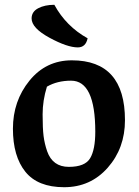

<svg xmlns="http://www.w3.org/2000/svg" viewBox="-20 -770 580 802"><path d="M280 -518Q502 -518 502 -268Q502 -151 430 -69.5Q358 12 248 12Q138 12 86 -52.5Q34 -117 34 -232.5Q34 -348 103 -433Q172 -518 280 -518ZM176 -408Q158 -350 158 -292Q158 -234 162 -202Q166 -170 177 -138Q200 -73 267.5 -73Q335 -73 356.5 -109Q378 -145 378 -220Q378 -433 277 -433Q219 -433 176 -408ZM346 -610Q338 -572 305 -572Q261 -572 186.5 -612.5Q112 -653 112 -693Q112 -721 139.5 -735.5Q167 -750 207 -750Q256 -660 346 -610Z"/></svg>

Font: Salsa
Style: Regular
Weight: 400
Designer: John Vargas Beltrn
Foundry: John Vargas Beltran
Version: Version 1.002